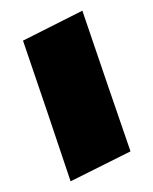

<svg xmlns="http://www.w3.org/2000/svg" viewBox="-20 -339 287 359"><path d="M134 -319 180 -184 224 -56 112 0 69 -128 23 -263Z"/></svg>

Font: PatchSerif
Style: Regular
Weight: 400
Version: Version 1.1